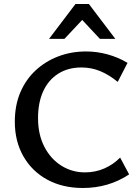

<svg xmlns="http://www.w3.org/2000/svg" viewBox="-20 -927 692 959"><path d="M394 12Q293 12 216.5 -29.5Q140 -71 97 -146Q54 -221 54 -319Q54 -401 81.5 -465.5Q109 -530 158 -575.5Q207 -621 271.5 -645.5Q336 -670 410 -670Q464 -670 517 -655.5Q570 -641 617 -613L568 -518Q524 -554 480 -572Q436 -590 387 -590Q320 -590 271 -559Q222 -528 196 -471.5Q170 -415 170 -337Q170 -255 201.5 -194Q233 -133 286.5 -99.5Q340 -66 404 -66Q457 -66 502 -86Q547 -106 580 -140L625 -56Q574 -22 516 -5Q458 12 394 12ZM479 -733 375 -844 357 -907H424L556 -733ZM225 -733 357 -907H424L407 -845L302 -733Z"/></svg>

Font: Ysabeau SC SemiBold
Style: Regular
Weight: 600
Designer: Christian Thalmann (Catharsis Fonts)
Version: Version 2.001;gftools[0.9.30]; featfreeze: smcp